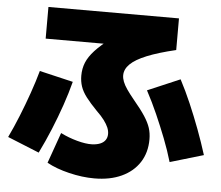

<svg xmlns="http://www.w3.org/2000/svg" viewBox="-56 -829 1113 967"><g transform="rotate(5 500.0 -345.0)"><path d="M455 75Q394 75 327.5 59Q261 43 214 17L269 -138Q309 -118 353 -106Q397 -94 429 -95Q453 -96 470 -103Q487 -110 496 -123Q505 -136 505 -154Q505 -170 498 -186.5Q491 -203 476.5 -222.5Q462 -242 438 -265Q403 -301 382.5 -328Q362 -355 353.5 -380.5Q345 -406 345 -435Q345 -471 357.5 -501.5Q370 -532 399 -563.5Q428 -595 478 -633L504 -605H150V-765H810V-605Q721 -584 664.5 -561Q608 -538 581.5 -512Q555 -486 555 -455Q555 -440 561.5 -423Q568 -406 582.5 -385Q597 -364 620 -336Q657 -292 677.5 -260.5Q698 -229 706.5 -202.5Q715 -176 715 -145Q715 -78 683 -28.5Q651 21 592.5 48Q534 75 455 75ZM5 -95Q30 -147 54 -206.5Q78 -266 99 -326Q120 -386 135 -440L305 -400Q290 -342 268.5 -279.5Q247 -217 221 -154Q195 -91 165 -30ZM826 -40Q809 -98 786 -157Q763 -216 737 -275Q711 -334 681 -390L845 -460Q874 -405 900.5 -343.5Q927 -282 951 -218Q975 -154 995 -90Z"/></g></svg>

Font: M PLUS 1 Black
Style: Regular
Weight: 900
Designer: Coji Morishita
Foundry: UNDERFOREST DESIGN
Version: Version 1.001